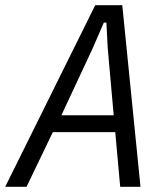

<svg xmlns="http://www.w3.org/2000/svg" viewBox="-51 -718 630 738"><path d="M411 0 392 -210H152L51 0H-31L315 -698H419L489 0ZM363 -534 358 -631H348L306 -534L185 -275H386Z"/></svg>

Font: IBM Plex Sans Cond
Style: Italic
Weight: 400
Width: 3
Italic angle: -11°
Designer: Mike Abbink, Paul van der Laan, Pieter van Rosmalen
Foundry: Bold Monday
Version: Version 1.3